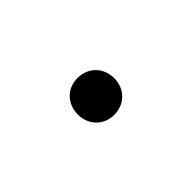

<svg xmlns="http://www.w3.org/2000/svg" viewBox="-17 -207 317 317"><g transform="rotate(-45 141.5 -48.0)"><path d="M141 -5C166 -5 184 -23 184 -48C184 -73 166 -91 141 -91C117 -91 99 -73 99 -48C99 -23 117 -5 141 -5Z"/></g></svg>

Font: Barlow Thin
Style: Regular
Weight: 250
Designer: Jeremy Tribby
Foundry: Tribby Type
Version: Version 1.422;hotconv 1.0.109;makeotfexe 2.5.65596